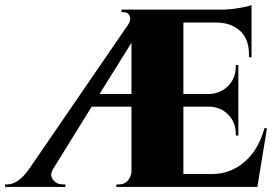

<svg xmlns="http://www.w3.org/2000/svg" viewBox="-52 -738 1086 758"><path d="M417 -10Q449 -10 462 -40Q466 -49 467 -58V-317H310L159 -73Q150 -59 150 -47.5Q150 -36 162 -23Q174 -10 197 -10H206V0H-32V-10H-23Q20 -10 63 -71L454 -641Q462 -654 462 -662Q462 -690 433 -690H428V-700H822Q853 -700 890 -706Q927 -712 941 -718V-512H931V-520Q932 -600 874 -632Q846 -648 806 -649H672V-367H774Q820 -369 849.5 -399.5Q879 -430 879 -476V-481H889V-203H879V-208Q879 -254 850 -284.5Q821 -315 776 -317H672V-51H785Q858 -51 913.5 -99Q969 -147 992 -232H1002L964 0H407L408 -10ZM467 -367V-569L341 -367Z"/></svg>

Font: Cinzel Decorative Black
Style: Regular
Weight: 900
Designer: Natanael Gama
Version: Version 1.002;PS 001.002;hotconv 1.0.56;makeotf.lib2.0.21325